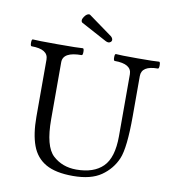

<svg xmlns="http://www.w3.org/2000/svg" viewBox="-92 -929 916 1022"><g transform="rotate(10 365.5 -418.0)"><path d="M440.9 -754.4Q445.3 -751 448.2 -745.8Q451.2 -740.7 451.2 -735.4Q451.2 -729 445.6 -724.4Q439.9 -719.7 433.1 -719.7Q426.3 -719.7 418 -724.1L280.8 -797.9Q277.8 -798.8 275.6 -802.5Q273.4 -806.2 273.4 -810.5Q273.4 -819.3 281 -830.3Q288.6 -841.3 295.2 -845.2Q301.8 -849.1 306.6 -849.1Q310.1 -849.1 313.5 -846.7ZM125 -263.2V-572.3Q125 -628.4 34.7 -628.4Q28.3 -628.4 28.3 -647Q28.3 -665.5 34.7 -665.5Q56.2 -663.1 169.4 -663.1Q282.7 -663.1 305.2 -665.5Q311.5 -665.5 311.5 -647Q311.5 -628.4 305.2 -628.4Q204.6 -628.4 204.6 -572.3V-264.2Q204.6 -117.2 255.6 -70.3Q306.6 -23.4 382.3 -23.4Q476.6 -23.4 526.1 -72.5Q575.7 -121.6 575.7 -237.8V-572.3Q575.7 -628.4 483.9 -628.4Q477.5 -628.4 477.5 -647Q477.5 -665.5 483.9 -665.5Q505.9 -663.1 600.6 -663.1Q695.3 -663.1 717.3 -665.5Q723.6 -665.5 723.6 -647Q723.6 -628.4 717.3 -628.4Q629.4 -628.4 629.4 -572.3V-356Q629.4 -184.1 603.8 -123.8Q578.1 -63.5 522.7 -25.1Q467.3 13.2 370.1 13.2Q276.9 13.2 223.4 -17.3Q169.9 -47.9 147.5 -109.1Q125 -170.4 125 -263.2Z"/></g></svg>

Font: Junicode
Style: Regular
Weight: 400
Designer: Peter S. Baker
Foundry: Briery Creek Software
Version: Version 0.7.2